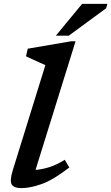

<svg xmlns="http://www.w3.org/2000/svg" viewBox="-20 -955 572 986"><path d="M213 -620.5Q204 -624.5 185.8 -632.8Q167.5 -641 147.5 -650.2Q127.5 -659.5 113.5 -666L122.5 -705L345 -743H368L162.5 -82.5Q197 -85 234.5 -97Q272 -109 312.5 -134.5L336 -95Q253.5 -31 194.2 -10Q135 11 90.5 11Q51 11 40 -8Q29 -27 46 -82ZM267 -772 401.5 -935H531.5L525 -912.5L333.5 -772Z"/></svg>

Font: Newsreader 6pt Medium
Style: Italic
Weight: 500
Italic angle: -17°
Designer: Hugues Gentile
Foundry: Production Type
Version: Version 1.003; ttfautohint (v1.8.3)